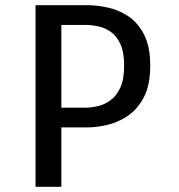

<svg xmlns="http://www.w3.org/2000/svg" viewBox="-20 -720 690 740"><path d="M117 0V-700H317.5Q351.5 -700 393 -691.5Q434.5 -683 472.2 -658.8Q510 -634.5 534.5 -588.2Q559 -542 559 -467Q559 -392.5 534.5 -345.5Q510 -298.5 472.2 -273.2Q434.5 -248 393 -238.5Q351.5 -229 317.5 -229H216.5V0ZM216.5 -305H309.5Q332 -305 357.8 -311Q383.5 -317 406.5 -334Q429.5 -351 444 -383Q458.5 -415 458.5 -467Q458.5 -519 444 -550.2Q429.5 -581.5 406.5 -597.5Q383.5 -613.5 357.8 -618.8Q332 -624 309.5 -624H216.5Z"/></svg>

Font: Trispace
Style: Regular
Weight: 400
Designer: Tyler Finck
Foundry: Etcetera Type Company
Version: Version 1.210; ttfautohint (v1.8.3)